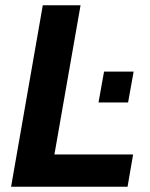

<svg xmlns="http://www.w3.org/2000/svg" viewBox="-20 -707 567 727"><path d="M22 0 142 -687H285L186 -122H484L463 0ZM353 -319 374 -436H486L465 -319Z"/></svg>

Font: Archivo SemiCondensed
Style: Bold Italic
Weight: 700
Width: 4
Italic angle: -10°
Designer: Hector Gatti
Foundry: Omnibus-Type
Version: Version 2.001